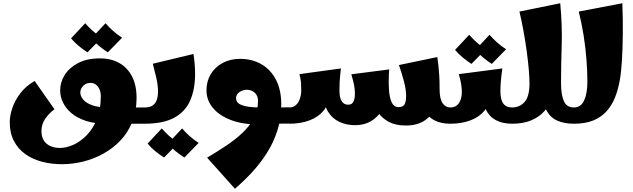

<svg xmlns="http://www.w3.org/2000/svg" viewBox="-20 -761 3891 1181"><path d="M361 249Q297 249 239 234Q181 219 136.5 187.5Q92 156 66 107Q40 58 40 -9Q40 -49 55.5 -95.5Q71 -142 104.5 -186.5Q138 -231 193 -263L315 -89Q278 -61 256.5 -28Q235 5 235 46Q235 80 249.5 103Q264 126 290 137.5Q316 149 348 149Q388 149 431.5 129.5Q475 110 513.5 70.5Q552 31 576 -28.5Q600 -88 600 -168Q600 -194 591.5 -212.5Q583 -231 569 -241Q555 -251 537 -251Q509 -251 491.5 -233Q474 -215 474 -192Q474 -171 491 -149.5Q508 -128 546 -114Q584 -100 647 -100H870L890 -50L870 0H635Q562 0 508.5 -17.5Q455 -35 420 -64.5Q385 -94 367.5 -130.5Q350 -167 350 -205Q350 -255 378 -300Q406 -345 461 -373.5Q516 -402 596 -402Q663 -402 713.5 -373.5Q764 -345 792 -291Q820 -237 820 -159Q820 -77 793.5 -11Q767 55 720.5 103.5Q674 152 615 184.5Q556 217 491 233Q426 249 361 249ZM518 -439Q490 -457 463.5 -479Q437 -501 417 -525L504 -618Q527 -592 551 -570.5Q575 -549 606 -529ZM643 -439Q615 -457 588.5 -479Q562 -501 542 -525L629 -618Q652 -592 676 -570.5Q700 -549 731 -529Z M870 0V-100Q902 -100 919.5 -112.5Q937 -125 944.5 -147Q952 -169 952 -197Q952 -236 941.5 -282Q931 -328 920 -369L1170 -429Q1175 -397 1177.5 -366Q1180 -335 1180 -306Q1180 -211 1149.5 -142Q1119 -73 1051 -36.5Q983 0 870 0ZM989 208Q961 190 934.5 168.5Q908 147 888 122L975 29Q998 55 1022 76.5Q1046 98 1077 118ZM1114 208Q1086 190 1059.5 168.5Q1033 147 1013 122L1100 29Q1123 55 1147 76.5Q1171 98 1202 118Z M1653 0V-100Q1680 -100 1706.5 -100Q1733 -100 1760 -101L1780 -51L1760 -1Q1733 -1 1706.5 -0.5Q1680 0 1653 0ZM1425 400 1254 209Q1314 173 1370.5 135.5Q1427 98 1471 56.5Q1515 15 1541 -33Q1567 -81 1567 -139Q1567 -163 1557 -178.5Q1547 -194 1531 -201.5Q1515 -209 1498 -209Q1475 -209 1453.5 -195Q1432 -181 1432 -157Q1432 -133 1453.5 -121Q1475 -109 1508 -104.5Q1541 -100 1575 -100L1564 4Q1470 4 1399.5 -23Q1329 -50 1289.5 -97.5Q1250 -145 1250 -205Q1250 -261 1276.5 -305Q1303 -349 1350 -374Q1397 -399 1456 -399Q1531 -399 1588 -366Q1645 -333 1677.5 -270.5Q1710 -208 1710 -119Q1710 -32 1686 42.5Q1662 117 1621 181Q1580 245 1529.5 299.5Q1479 354 1425 400Z M2476 11Q2414 11 2372.5 -11Q2331 -33 2308.5 -66Q2286 -99 2279 -132L2371 -252Q2371 -203 2377.5 -169.5Q2384 -136 2397 -119Q2410 -102 2430 -102Q2461 -102 2469.5 -121Q2478 -140 2478 -171Q2478 -209 2465.5 -257.5Q2453 -306 2434 -361L2670 -410Q2674 -382 2677 -355Q2680 -328 2682 -294.5Q2684 -261 2684 -212Q2684 -155 2662 -104Q2640 -53 2594 -21Q2548 11 2476 11ZM1760 0V-100Q1781 -100 1795.5 -111Q1810 -122 1818 -138Q1826 -154 1829.5 -171.5Q1833 -189 1833 -202Q1833 -230 1831.5 -252Q1830 -274 1822 -305L2077 -340Q2074 -314 2072 -294.5Q2070 -275 2069 -254.5Q2068 -234 2068 -202L2001 -172Q2001 -118 1969.5 -79.5Q1938 -41 1883.5 -20.5Q1829 0 1760 0ZM2163 9Q2113 9 2069.5 -10.5Q2026 -30 1999 -72Q1972 -114 1972 -183L2068 -202Q2068 -175 2074 -156Q2080 -137 2092 -127Q2104 -117 2122 -117Q2145 -117 2154 -136Q2163 -155 2163 -183Q2163 -212 2158 -237.5Q2153 -263 2141 -304L2374 -334Q2373 -321 2372 -304Q2371 -287 2371 -252Q2371 -176 2346.5 -117Q2322 -58 2275.5 -24.5Q2229 9 2163 9ZM2750 0Q2690 0 2649 -22.5Q2608 -45 2587 -90Q2566 -135 2566 -202L2684 -212Q2684 -154 2702 -127Q2720 -100 2750 -100L2770 -50Z M2750 0V-100Q2799 -100 2815 -153Q2831 -206 2802 -305L3070 -340Q3063 -291 3060.5 -258Q3058 -225 3058 -202L2991 -172Q2991 -118 2959.5 -79.5Q2928 -41 2873.5 -20.5Q2819 0 2750 0ZM3130 0Q3070 0 3029 -22.5Q2988 -45 2967 -90Q2946 -135 2946 -202H3058Q3058 -149 3075.5 -124.5Q3093 -100 3130 -100L3150 -50ZM2880 -368Q2852 -386 2825.5 -408Q2799 -430 2779 -454L2866 -547Q2889 -521 2913 -499.5Q2937 -478 2968 -458ZM3005 -368Q2977 -386 2950.5 -408Q2924 -430 2904 -454L2991 -547Q3014 -521 3038 -499.5Q3062 -478 3093 -458Z M3130 0V-100Q3176 -100 3206.5 -133.5Q3237 -167 3237 -249Q3237 -282 3232.5 -334Q3228 -386 3219.5 -448Q3211 -510 3199.5 -573Q3188 -636 3175 -690L3426 -741Q3439 -602 3435 -482Q3431 -362 3431 -247L3374 -153Q3359 -111 3327.5 -76Q3296 -41 3247 -20.5Q3198 0 3130 0ZM3510 0Q3449 0 3405.5 -20Q3362 -40 3338.5 -87.5Q3315 -135 3315 -216L3431 -247Q3431 -180 3448 -140Q3465 -100 3510 -100L3530 -50Z M3510 0V-100Q3553 -100 3573 -143Q3593 -186 3593 -259Q3593 -321 3587.5 -393.5Q3582 -466 3570 -542Q3558 -618 3540 -690L3808 -741Q3812 -644 3811 -553Q3810 -462 3805.5 -388Q3801 -314 3792 -266Q3782 -209 3762.5 -160.5Q3743 -112 3710.5 -76Q3678 -40 3629 -20Q3580 0 3510 0Z"/></svg>

Font: Marhey
Style: Bold
Weight: 700
Designer: Nur Syamsi & Bustanul Arifin
Foundry: Namelatype
Version: Version 1.000